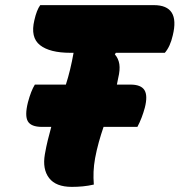

<svg xmlns="http://www.w3.org/2000/svg" viewBox="-20 -720 700 749"><path d="M346 0Q324 5 303 7Q282 9 260 9Q198 9 171.5 -25.5Q145 -60 155 -118Q160 -147 166.5 -173.5Q173 -200 180 -225H144Q101 -225 88.5 -247Q76 -269 89 -321Q101 -366 116 -390H237Q246 -418 253.5 -449Q261 -480 267 -514H255Q174 -514 136 -544Q98 -574 114 -641Q123 -681 137 -700H580Q683 -700 654 -582Q644 -538 623 -514H432L428 -508Q442 -492 445.5 -470Q449 -448 441 -415Q439 -403 436 -390H489Q530 -390 543.5 -368.5Q557 -347 545 -300Q534 -259 516 -225H384Q374 -196 365.5 -165.5Q357 -135 351 -103Q346 -75 345 -50.5Q344 -26 346 0Z"/></svg>

Font: Recursive Sn Csl St Blk
Style: Italic
Weight: 900
Italic angle: -15°
Version: Version 1.079;hotconv 1.0.112;makeotfexe 2.5.65598; ttfautoh